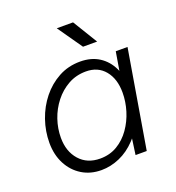

<svg xmlns="http://www.w3.org/2000/svg" viewBox="-130 -804 843 920"><g transform="rotate(-20 291.5 -344.0)"><path d="M409 0 422 -93 490 -500H550L466 0ZM232 12Q176 12 133 -14.5Q90 -41 65.5 -88Q41 -135 41 -196Q41 -255 60.5 -311.5Q80 -368 116 -413Q152 -458 201.5 -485Q251 -512 312 -512Q368 -512 408 -486.5Q448 -461 470 -415Q492 -369 492 -308Q492 -228 469.5 -168Q447 -108 409 -68Q371 -28 325 -8Q279 12 232 12ZM245 -42Q294 -42 332.5 -65Q371 -88 398 -126.5Q425 -165 439 -211Q453 -257 453 -303Q453 -373 418 -415.5Q383 -458 322 -458Q272 -458 231.5 -435.5Q191 -413 161.5 -375.5Q132 -338 116.5 -292.5Q101 -247 101 -200Q101 -130 140 -86Q179 -42 245 -42ZM350 -574 262 -700H345L422 -574Z"/></g></svg>

Font: Figtree Light Light
Style: Italic
Weight: 300
Italic angle: -9.5°
Version: Version 2.000